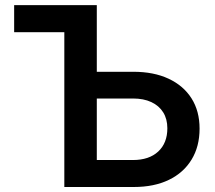

<svg xmlns="http://www.w3.org/2000/svg" viewBox="-20 -748 859 768"><path d="M36.6 -619.1V-727.5H284.7V-619.1ZM323.7 -460.9H513.2Q595.2 -460.9 654.5 -433.1Q713.9 -405.3 746.1 -354.5Q778.3 -303.7 778.3 -233.4Q778.3 -162.1 746.3 -109.6Q714.4 -57.1 655.5 -28.6Q596.7 0 515.1 0H237.3V-727.5H367.2V-107.9H511.7Q576.2 -107.9 612.8 -141.8Q649.4 -175.8 649.4 -234.9Q649.4 -272 632.8 -298.6Q616.2 -325.2 585.4 -339.6Q554.7 -354 511.7 -354H323.7Z"/></svg>

Font: Inter 18pt SemiBold
Style: Regular
Weight: 600
Designer: Rasmus Andersson
Foundry: rsms
Version: Version 4.001;git-66647c0bb